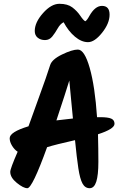

<svg xmlns="http://www.w3.org/2000/svg" viewBox="-20 -1005 671 1011"><path d="M508 -388Q548 -388 565.5 -380.5Q583 -373 583 -353Q583 -326 496 -298Q498 -222 498 -152.5Q498 -83 487 -48.5Q476 -14 452 -14Q428 -14 414.5 -38.5Q401 -63 392.5 -119Q384 -175 375 -267Q273 -244 228 -230Q150 -14 124 -14Q103 -14 68.5 -42Q34 -70 34 -100Q34 -117 73 -206Q56 -217 43.5 -237.5Q31 -258 31 -277Q31 -310 130 -340Q138 -360 146.5 -385.5Q155 -411 189.5 -505Q224 -599 244 -662Q253 -692 306.5 -718Q360 -744 390 -744Q425 -744 452.5 -647Q480 -550 491 -388ZM277 -371Q307 -375 364 -381Q361 -410 354.5 -480Q348 -550 345 -581Q328 -525 277 -371ZM163 -842Q163 -887 206.5 -936Q250 -985 293 -985Q336 -985 361 -966Q386 -947 402.5 -922.5Q419 -898 429 -893Q438 -898 450 -920Q480 -974 517 -974Q557 -974 557 -928Q557 -882 517.5 -832.5Q478 -783 443.5 -783Q409 -783 374.5 -812Q340 -841 315 -888Q297 -879 283.5 -855Q270 -831 255 -812.5Q240 -794 217 -794Q194 -794 178.5 -806.5Q163 -819 163 -842Z"/></svg>

Font: Kalam
Style: Bold
Weight: 700
Version: Version 2.001;PS 1.0;hotconv 1.0.79;makeotf.lib2.5.61930; tt